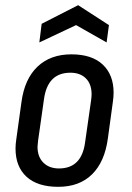

<svg xmlns="http://www.w3.org/2000/svg" viewBox="-20 -710 512 742"><path d="M205 12Q125 12 82.5 -27Q40 -66 40 -136Q40 -153 43 -172L63 -316Q75 -405 125 -452.5Q175 -500 256 -500Q335 -500 377 -460.5Q419 -421 419 -352Q419 -335 416 -315L397 -176Q385 -85 336 -36.5Q287 12 205 12ZM334 -345Q334 -385 312 -407Q290 -429 252 -429Q164 -429 150 -327L127 -165Q125 -149 125 -143Q125 -104 147.5 -81.5Q170 -59 208 -59Q296 -59 309 -161L332 -322Q334 -338 334 -345ZM274 -613 132 -546 141 -618 282 -690 401 -613 392 -546Z"/></svg>

Font: Ropa Sans
Style: Italic
Weight: 400
Version: Version 1.100